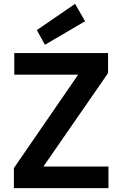

<svg xmlns="http://www.w3.org/2000/svg" viewBox="-20 -975 633 995"><path d="M52 0V-104L385 -588H54V-700H540V-596L205 -112H542V0ZM213 -743 171 -819 369 -955 421 -865Z"/></svg>

Font: DM Sans 10pt
Style: Bold
Weight: 700
Version: Version 4.004;gftools[0.9.30]